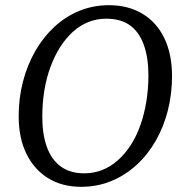

<svg xmlns="http://www.w3.org/2000/svg" viewBox="-20 -705 705 740"><path d="M292 15Q220 15 166 -18Q112 -51 82 -112Q52 -173 52 -257Q52 -327 68.5 -390.5Q85 -454 115.5 -507.5Q146 -561 189 -601Q232 -641 285.5 -663Q339 -685 400 -685Q474 -685 529 -652Q584 -619 613.5 -557.5Q643 -496 643 -412Q643 -343 627 -279.5Q611 -216 580 -162Q549 -108 505.5 -68.5Q462 -29 408.5 -7Q355 15 292 15ZM305 -37Q342 -37 374.5 -50Q407 -63 434.5 -87.5Q462 -112 484 -146Q506 -180 521 -222.5Q536 -265 544 -313.5Q552 -362 552 -415Q552 -482 534.5 -531.5Q517 -581 481.5 -607Q446 -633 389 -633Q353 -633 320.5 -620Q288 -607 260.5 -582Q233 -557 211.5 -523Q190 -489 174.5 -447Q159 -405 151 -356.5Q143 -308 143 -254Q143 -188 160.5 -139Q178 -90 214 -63.5Q250 -37 305 -37Z"/></svg>

Font: Source Serif 4 18pt
Style: Italic
Weight: 400
Italic angle: -12°
Designer: Frank Grießhammer
Foundry: Adobe Systems Incorporated
Version: Version 4.004;hotconv 1.0.116;makeotfexe 2.5.65601